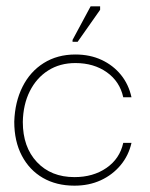

<svg xmlns="http://www.w3.org/2000/svg" viewBox="-20 -576 475 606"><path d="M215 10Q158 10 115.5 -14.5Q73 -39 49 -84.5Q25 -130 25 -192Q27 -254 51 -302Q75 -350 118 -377Q161 -404 218 -404Q264 -404 300.5 -387Q337 -370 361.5 -340Q386 -310 395 -269H369Q358 -319 317 -348Q276 -377 218 -377Q169 -377 132 -353.5Q95 -330 74 -288Q53 -246 52 -191Q52 -112 96.5 -64.5Q141 -17 215 -17Q274 -17 316 -46Q358 -75 369 -125H395Q386 -85 360.5 -54.5Q335 -24 298 -7Q261 10 215 10ZM225 -444H209V-450L266 -556H296V-545Z"/></svg>

Font: Darker Grotesque Light Light
Style: Regular
Weight: 300
Version: Version 1.000;gftools[0.9.28]